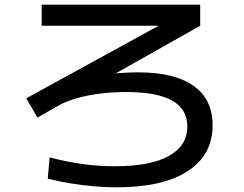

<svg xmlns="http://www.w3.org/2000/svg" viewBox="-20 -750 1040 820"><path d="M478 50Q430 50 380 45.5Q330 41 280.5 33Q231 25 184 13L192 -78Q263 -59 331.5 -49.5Q400 -40 470 -40Q623 -40 701.5 -84Q780 -128 780 -210Q780 -284 715 -320.5Q650 -357 518 -357Q460 -357 405.5 -350Q351 -343 306 -330Q261 -317 228 -298L140 -248L92 -330L701 -664V-640H158V-730H835V-640L301 -339L258 -396Q286 -406 324 -414.5Q362 -423 404.5 -429Q447 -435 490 -438Q533 -441 570 -441Q725 -441 806.5 -383.5Q888 -326 888 -215Q888 -88 781.5 -19Q675 50 478 50Z"/></svg>

Font: M PLUS 1 Thin Medium
Style: Regular
Weight: 500
Version: Version 1.001